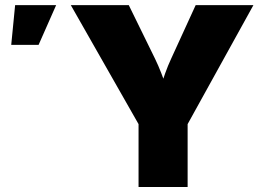

<svg xmlns="http://www.w3.org/2000/svg" viewBox="-20 -748 1048 768"><path d="M534.2 0V-251.5L263.2 -727.5H495.1L600.1 -513.2Q613.8 -484.9 625.2 -455.3Q636.7 -425.8 648.4 -390.6H619.6Q630.4 -425.8 640.9 -455.3Q651.4 -484.9 664.6 -513.2L762.7 -727.5H993.7L730.5 -251.5V0ZM24.9 -568.4 40.5 -727.5H204.6L134.3 -568.4Z"/></svg>

Font: Inter 20pt Black
Style: Regular
Weight: 900
Version: Version 4.001;git-66647c0bb